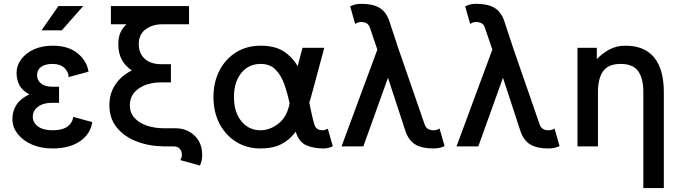

<svg xmlns="http://www.w3.org/2000/svg" viewBox="-20 -754 3522 989"><path d="M251 -307.1H284.2V-224.6H251Q202.1 -224.6 175.5 -203.9Q148.9 -183.1 148.9 -152.8Q148.9 -122.6 175.5 -102.8Q202.1 -83 251 -83Q300.3 -83 326.7 -101.6Q353 -120.1 357.4 -151.9L455.6 -125Q444.8 -61.5 390.6 -25.4Q336.4 10.7 251 10.7Q190.4 10.7 143.8 -9.8Q97.2 -30.3 70.6 -64.9Q43.9 -99.6 43.9 -141.6Q43.9 -181.2 64.2 -213.4Q84.5 -245.6 131.3 -268.1Q94.2 -287.6 79.8 -315.7Q65.4 -343.8 65.4 -377.9Q65.4 -416.5 89.1 -448.5Q112.8 -480.5 154.5 -499.5Q196.3 -518.6 251 -518.6Q333 -518.6 380.4 -479Q427.7 -439.5 436 -384.8L333.5 -356.9Q333.5 -383.3 311.8 -404.1Q290 -424.8 251 -424.8Q211.9 -424.8 191.4 -409.2Q170.9 -393.6 170.9 -367.2Q170.9 -340.8 191.4 -324Q211.9 -307.1 251 -307.1ZM298.3 -597.7H193.8L280.8 -722.7H408.7Z M543.5 -211.4Q543.5 -273.4 574.7 -319.3Q606 -365.2 659.2 -391.1Q626.5 -412.1 607.9 -445.6Q589.4 -479 589.4 -526.4Q589.4 -561 600.3 -586.2Q611.3 -611.3 631.8 -628.9H551.3V-722.7H953.6V-628.9H815.4Q765.1 -628.9 730 -603Q694.8 -577.1 694.8 -526.4Q694.8 -479 725.6 -451.2Q756.3 -423.3 811 -423.3H860.4V-329.6H811Q740.2 -329.6 694.6 -298.1Q648.9 -266.6 648.9 -211.4Q648.9 -173.3 672.6 -147Q696.3 -120.6 736.3 -106.9Q776.4 -93.3 824.7 -93.3H884.3Q941.9 -93.3 981.7 -55.9Q1021.5 -18.6 1021.5 44.4Q1021.5 75.7 1009.8 98.6L909.2 70.8Q911.6 66.4 914.3 58.3Q917 50.3 917 44.4Q917 22.9 905 11.5Q893.1 0 874 0H824.7Q745.6 -1 681.9 -26.1Q618.2 -51.3 580.8 -98.4Q543.5 -145.5 543.5 -211.4Z M1694.3 -1Q1686 3.9 1672.6 7.3Q1659.2 10.7 1647 10.7Q1593.8 10.7 1556.4 -6.3Q1519 -23.4 1503.4 -75.7Q1472.2 -33.2 1428.5 -11.2Q1384.8 10.7 1322.3 10.7Q1251 10.7 1196.3 -23.4Q1141.6 -57.6 1110.6 -117.2Q1079.6 -176.8 1079.6 -253.9Q1079.6 -331.1 1110.6 -390.9Q1141.6 -450.7 1196.3 -484.6Q1251 -518.6 1322.3 -518.6Q1396.5 -518.6 1441.7 -489Q1486.8 -459.5 1513.2 -413.1L1538.1 -507.8H1650.4L1582 -253.9Q1577.6 -238.8 1573.2 -225.6Q1579.6 -194.3 1585.9 -165Q1592.3 -135.7 1600.1 -110.4Q1608.9 -83 1642.1 -83Q1647.9 -83 1656 -85.7Q1664.1 -88.4 1668.5 -90.8ZM1322.3 -424.8Q1260.7 -424.8 1222.9 -377.9Q1185.1 -331.1 1185.1 -253.9Q1185.1 -177.2 1222.9 -130.1Q1260.7 -83 1322.3 -83Q1371.1 -83 1415 -117.9Q1459 -152.8 1471.7 -221.7Q1460.9 -272.9 1444.6 -319.6Q1428.2 -366.2 1399.4 -395.5Q1370.6 -424.8 1322.3 -424.8Z M2030.8 -507.8 2167.5 -112.8Q2177.2 -83 2212.9 -83Q2231.9 -83 2244.1 -92.3L2270 -1.5Q2259.3 3.9 2245.1 7.3Q2231 10.7 2212.9 10.7Q2154.3 10.7 2120.1 -9.3Q2085.9 -29.3 2069.3 -76.2L1978.5 -353.5L1851.6 0H1739.3L1923.8 -498.5L1885.7 -610.4Q1876.5 -640.6 1840.3 -640.6Q1822.8 -640.6 1809.6 -630.4L1783.7 -721.2Q1793.9 -726.6 1808.1 -730.5Q1822.3 -734.4 1840.3 -734.4Q1898.9 -734.4 1933.6 -714.4Q1968.3 -694.3 1984.9 -647Z M2623 -507.8 2759.8 -112.8Q2769.5 -83 2805.2 -83Q2824.2 -83 2836.4 -92.3L2862.3 -1.5Q2851.6 3.9 2837.4 7.3Q2823.2 10.7 2805.2 10.7Q2746.6 10.7 2712.4 -9.3Q2678.2 -29.3 2661.6 -76.2L2570.8 -353.5L2443.8 0H2331.5L2516.1 -498.5L2478 -610.4Q2468.8 -640.6 2432.6 -640.6Q2415 -640.6 2401.9 -630.4L2376 -721.2Q2386.2 -726.6 2400.4 -730.5Q2414.6 -734.4 2432.6 -734.4Q2491.2 -734.4 2525.9 -714.4Q2560.5 -694.3 2577.1 -647Z M3293.9 214.8V-279.3Q3293.9 -351.6 3266.6 -388.2Q3239.3 -424.8 3177.2 -424.8Q3114.7 -424.8 3087.4 -388.2Q3060.1 -351.6 3060.1 -279.3V0H2954.6V-507.8H3054.2V-449.2Q3081.5 -478.5 3117.9 -498.5Q3154.3 -518.6 3202.1 -518.6Q3300.3 -518.6 3349.9 -457.5Q3399.4 -396.5 3399.4 -279.3V214.8Z"/></svg>

Font: Giphurs Medium
Style: Regular
Weight: 500
Version: Version 0.920; ttfautohint (v1.8.4.7-5d5b)